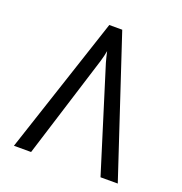

<svg xmlns="http://www.w3.org/2000/svg" viewBox="-127 -810 870 920"><g transform="rotate(20 308.0 -350.0)"><path d="M43.5 0 275 -700H341L573 0H485L321.5 -524.5Q318 -537 314.2 -552Q310.5 -567 308 -579Q306 -567 302.5 -552.2Q299 -537.5 295 -524.5L131 0Z"/></g></svg>

Font: Overpass Mono Light
Style: Regular
Weight: 400
Monospace: yes
Version: Version 4.000